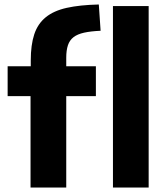

<svg xmlns="http://www.w3.org/2000/svg" viewBox="-20 -835 741 855"><path d="M116 -407H14V-540H117V-566Q117 -635 132.5 -682Q148 -729 183.5 -758Q219 -787 277 -800Q335 -813 420 -815L428 -698Q384 -696 354.5 -689.5Q325 -683 307.5 -669.5Q290 -656 282.5 -633.5Q275 -611 275 -578V-540H407V-407H275V0H116ZM483 -808H642V0H483Z"/></svg>

Font: Encode Sans Narrow
Style: Bold
Weight: 700
Designer: Pablo Impallari, Andres Torresi
Foundry: Pablo Impallari, Andres Torresi
Version: Version 1.000; ttfautohint (v1.00) -l 8 -r 50 -G 200 -x 14 -